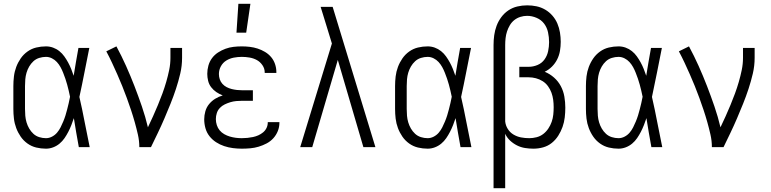

<svg xmlns="http://www.w3.org/2000/svg" viewBox="-20 -771 4040 1006"><path d="M221 8Q195 8 170 2Q145 -4 124 -19Q103 -34 88.5 -55Q74 -76 65 -100Q56 -124 53 -149.5Q50 -175 50 -200V-320Q50 -345 53 -370.5Q56 -396 65 -420Q74 -444 88.5 -465Q103 -486 124 -501Q145 -516 170 -522Q195 -528 221 -528Q240 -528 258 -521.5Q276 -515 291 -503Q306 -491 317 -475.5Q328 -460 337 -443.5Q346 -427 353 -409.5Q360 -392 366 -374Q372 -410 378 -446.5Q384 -483 391 -520H448Q435 -456 422.5 -391.5Q410 -327 396 -263Q411 -198 423.5 -132Q436 -66 450 0H393Q386 -38 379.5 -76Q373 -114 367 -152Q361 -134 354 -116Q347 -98 338 -80.5Q329 -63 318 -47Q307 -31 292 -18.5Q277 -6 258.5 1Q240 8 221 8ZM221 -47Q237 -47 252.5 -55Q268 -63 279 -76Q290 -89 297.5 -104Q305 -119 311.5 -134.5Q318 -150 323 -166Q328 -182 332 -198Q336 -214 340 -230.5Q344 -247 347 -264Q344 -280 340 -296Q336 -312 332 -327.5Q328 -343 322.5 -358.5Q317 -374 311 -389.5Q305 -405 297 -419.5Q289 -434 278 -446Q267 -458 252 -465.5Q237 -473 221 -473Q203 -473 185.5 -467.5Q168 -462 155 -450Q142 -438 133 -422.5Q124 -407 119 -390Q114 -373 112.5 -355.5Q111 -338 111 -320V-200Q111 -182 112.5 -164.5Q114 -147 119 -130Q124 -113 133 -97.5Q142 -82 155 -70Q168 -58 185.5 -52.5Q203 -47 221 -47Z M710 0Q710 -33 702.5 -66Q695 -99 686 -131Q677 -163 666.5 -194.5Q656 -226 644.5 -257.5Q633 -289 620.5 -320Q608 -351 594.5 -381.5Q581 -412 567 -442Q553 -472 537 -502L590 -528Q617 -478 640.5 -425.5Q664 -373 684.5 -320Q705 -267 723.5 -213Q742 -159 755 -104Q769 -133 782 -162Q795 -191 807.5 -221Q820 -251 831 -281Q842 -311 851 -342Q860 -373 866.5 -404.5Q873 -436 873 -468V-520H934V-468Q934 -426 924.5 -385.5Q915 -345 902 -305.5Q889 -266 873.5 -227.5Q858 -189 841.5 -150.5Q825 -112 807 -74.5Q789 -37 771 0Z M1247 8Q1224 8 1200.5 5Q1177 2 1154.5 -5.5Q1132 -13 1112 -26Q1092 -39 1077.5 -57.5Q1063 -76 1056.5 -99Q1050 -122 1050 -146Q1050 -167 1056 -188Q1062 -209 1075.5 -225.5Q1089 -242 1107.5 -253.5Q1126 -265 1147 -271Q1129 -278 1113.5 -288.5Q1098 -299 1086.5 -314Q1075 -329 1070.5 -347.5Q1066 -366 1066 -384Q1066 -406 1072 -427.5Q1078 -449 1091 -466.5Q1104 -484 1122.5 -496Q1141 -508 1161.5 -515.5Q1182 -523 1203.5 -525.5Q1225 -528 1247 -528Q1268 -528 1289 -525.5Q1310 -523 1330 -516.5Q1350 -510 1368.5 -499Q1387 -488 1400.5 -472Q1414 -456 1421 -435.5Q1428 -415 1428 -394V-389H1367V-392Q1367 -412 1355 -429.5Q1343 -447 1325.5 -456.5Q1308 -466 1287.5 -469.5Q1267 -473 1247 -473Q1226 -473 1205 -469Q1184 -465 1166 -454Q1148 -443 1137.5 -424Q1127 -405 1127 -383Q1127 -369 1131.5 -355.5Q1136 -342 1145.5 -331.5Q1155 -321 1167.5 -314.5Q1180 -308 1194 -304.5Q1208 -301 1222 -299.5Q1236 -298 1250 -298H1305V-243H1250Q1234 -243 1218 -241.5Q1202 -240 1187 -235.5Q1172 -231 1157.5 -224Q1143 -217 1132 -205.5Q1121 -194 1116 -178.5Q1111 -163 1111 -147Q1111 -131 1116 -115.5Q1121 -100 1131 -88Q1141 -76 1155 -68Q1169 -60 1184.5 -55.5Q1200 -51 1215.5 -49Q1231 -47 1247 -47Q1262 -47 1276.5 -48.5Q1291 -50 1305.5 -53Q1320 -56 1333.5 -62Q1347 -68 1358.5 -77.5Q1370 -87 1376.5 -100.5Q1383 -114 1383 -129V-131H1444V-128Q1444 -105 1435.5 -84Q1427 -63 1412 -46.5Q1397 -30 1377 -19.5Q1357 -9 1335.5 -2.5Q1314 4 1291.5 6Q1269 8 1247 8ZM1219 -600 1229 -751H1292L1270 -600Z M1553 0 1719 -543 1693 -628Q1685 -655 1676.5 -681.5Q1668 -708 1660 -735H1723L1947 0H1884L1750 -457L1616 0Z M2221 8Q2195 8 2170 2Q2145 -4 2124 -19Q2103 -34 2088.5 -55Q2074 -76 2065 -100Q2056 -124 2053 -149.5Q2050 -175 2050 -200V-320Q2050 -345 2053 -370.5Q2056 -396 2065 -420Q2074 -444 2088.5 -465Q2103 -486 2124 -501Q2145 -516 2170 -522Q2195 -528 2221 -528Q2240 -528 2258 -521.5Q2276 -515 2291 -503Q2306 -491 2317 -475.5Q2328 -460 2337 -443.5Q2346 -427 2353 -409.5Q2360 -392 2366 -374Q2372 -410 2378 -446.5Q2384 -483 2391 -520H2448Q2435 -456 2422.5 -391.5Q2410 -327 2396 -263Q2411 -198 2423.5 -132Q2436 -66 2450 0H2393Q2386 -38 2379.5 -76Q2373 -114 2367 -152Q2361 -134 2354 -116Q2347 -98 2338 -80.5Q2329 -63 2318 -47Q2307 -31 2292 -18.5Q2277 -6 2258.5 1Q2240 8 2221 8ZM2221 -47Q2237 -47 2252.5 -55Q2268 -63 2279 -76Q2290 -89 2297.5 -104Q2305 -119 2311.5 -134.5Q2318 -150 2323 -166Q2328 -182 2332 -198Q2336 -214 2340 -230.5Q2344 -247 2347 -264Q2344 -280 2340 -296Q2336 -312 2332 -327.5Q2328 -343 2322.5 -358.5Q2317 -374 2311 -389.5Q2305 -405 2297 -419.5Q2289 -434 2278 -446Q2267 -458 2252 -465.5Q2237 -473 2221 -473Q2203 -473 2185.5 -467.5Q2168 -462 2155 -450Q2142 -438 2133 -422.5Q2124 -407 2119 -390Q2114 -373 2112.5 -355.5Q2111 -338 2111 -320V-200Q2111 -182 2112.5 -164.5Q2114 -147 2119 -130Q2124 -113 2133 -97.5Q2142 -82 2155 -70Q2168 -58 2185.5 -52.5Q2203 -47 2221 -47Z M2566 215V-535Q2566 -561 2569.5 -586.5Q2573 -612 2582 -636Q2591 -660 2606.5 -681Q2622 -702 2643.5 -716.5Q2665 -731 2690.5 -737Q2716 -743 2742 -743Q2767 -743 2791 -738Q2815 -733 2836.5 -720.5Q2858 -708 2874.5 -689Q2891 -670 2900.5 -647.5Q2910 -625 2914 -600.5Q2918 -576 2918 -552Q2918 -528 2914 -504.5Q2910 -481 2899.5 -460Q2889 -439 2872 -422Q2855 -405 2834 -395Q2861 -384 2883 -364.5Q2905 -345 2918.5 -319.5Q2932 -294 2937 -265Q2942 -236 2942 -207Q2942 -181 2939 -155.5Q2936 -130 2927.5 -106Q2919 -82 2905 -60Q2891 -38 2871 -22Q2851 -6 2826 1Q2801 8 2775 8Q2753 8 2731 4.5Q2709 1 2689 -9Q2669 -19 2652.5 -34.5Q2636 -50 2627 -70V215ZM2753 -47Q2772 -47 2791.5 -52Q2811 -57 2826.5 -69Q2842 -81 2853 -97.5Q2864 -114 2870.5 -132.5Q2877 -151 2879 -170.5Q2881 -190 2881 -209Q2881 -229 2878.5 -248Q2876 -267 2869.5 -285Q2863 -303 2851.5 -319Q2840 -335 2823.5 -345.5Q2807 -356 2788 -361Q2769 -366 2750 -366H2701V-421H2750Q2774 -421 2796.5 -430.5Q2819 -440 2833 -459.5Q2847 -479 2852 -503Q2857 -527 2857 -550Q2857 -576 2851.5 -601.5Q2846 -627 2831 -647Q2816 -667 2791.5 -677.5Q2767 -688 2742 -688Q2724 -688 2706.5 -682.5Q2689 -677 2675 -666Q2661 -655 2651.5 -639Q2642 -623 2636.5 -606Q2631 -589 2629 -571Q2627 -553 2627 -535V-135Q2629 -114 2640.5 -95.5Q2652 -77 2670.5 -66Q2689 -55 2710 -51Q2731 -47 2753 -47Z M3221 8Q3195 8 3170 2Q3145 -4 3124 -19Q3103 -34 3088.5 -55Q3074 -76 3065 -100Q3056 -124 3053 -149.5Q3050 -175 3050 -200V-320Q3050 -345 3053 -370.5Q3056 -396 3065 -420Q3074 -444 3088.5 -465Q3103 -486 3124 -501Q3145 -516 3170 -522Q3195 -528 3221 -528Q3240 -528 3258 -521.5Q3276 -515 3291 -503Q3306 -491 3317 -475.5Q3328 -460 3337 -443.5Q3346 -427 3353 -409.5Q3360 -392 3366 -374Q3372 -410 3378 -446.5Q3384 -483 3391 -520H3448Q3435 -456 3422.5 -391.5Q3410 -327 3396 -263Q3411 -198 3423.5 -132Q3436 -66 3450 0H3393Q3386 -38 3379.5 -76Q3373 -114 3367 -152Q3361 -134 3354 -116Q3347 -98 3338 -80.5Q3329 -63 3318 -47Q3307 -31 3292 -18.5Q3277 -6 3258.5 1Q3240 8 3221 8ZM3221 -47Q3237 -47 3252.5 -55Q3268 -63 3279 -76Q3290 -89 3297.5 -104Q3305 -119 3311.5 -134.5Q3318 -150 3323 -166Q3328 -182 3332 -198Q3336 -214 3340 -230.5Q3344 -247 3347 -264Q3344 -280 3340 -296Q3336 -312 3332 -327.5Q3328 -343 3322.5 -358.5Q3317 -374 3311 -389.5Q3305 -405 3297 -419.5Q3289 -434 3278 -446Q3267 -458 3252 -465.5Q3237 -473 3221 -473Q3203 -473 3185.5 -467.5Q3168 -462 3155 -450Q3142 -438 3133 -422.5Q3124 -407 3119 -390Q3114 -373 3112.5 -355.5Q3111 -338 3111 -320V-200Q3111 -182 3112.5 -164.5Q3114 -147 3119 -130Q3124 -113 3133 -97.5Q3142 -82 3155 -70Q3168 -58 3185.5 -52.5Q3203 -47 3221 -47Z M3710 0Q3710 -33 3702.5 -66Q3695 -99 3686 -131Q3677 -163 3666.5 -194.5Q3656 -226 3644.5 -257.5Q3633 -289 3620.5 -320Q3608 -351 3594.5 -381.5Q3581 -412 3567 -442Q3553 -472 3537 -502L3590 -528Q3617 -478 3640.5 -425.5Q3664 -373 3684.5 -320Q3705 -267 3723.5 -213Q3742 -159 3755 -104Q3769 -133 3782 -162Q3795 -191 3807.5 -221Q3820 -251 3831 -281Q3842 -311 3851 -342Q3860 -373 3866.5 -404.5Q3873 -436 3873 -468V-520H3934V-468Q3934 -426 3924.5 -385.5Q3915 -345 3902 -305.5Q3889 -266 3873.5 -227.5Q3858 -189 3841.5 -150.5Q3825 -112 3807 -74.5Q3789 -37 3771 0Z"/></svg>

Font: Iosevka Light
Style: Regular
Weight: 300
Monospace: yes
Designer: Belleve Invis
Foundry: Belleve Invis
Version: Version 32.5.0; ttfautohint (v1.8.4)